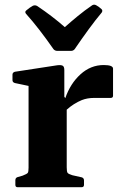

<svg xmlns="http://www.w3.org/2000/svg" viewBox="-20 -780 501 800"><path d="M403 -742Q409 -736 404 -728Q378 -697 349.5 -658Q321 -619 291 -575Q285 -568 276 -568H219Q209 -568 203 -575Q173 -618 144 -655.5Q115 -693 88 -723Q82 -731 90 -737Q104 -749 117 -756Q126 -760 135 -755Q199 -712 250 -667Q276 -690 304 -713Q332 -736 364 -758Q372 -763 381 -758Q391 -753 403 -742ZM53 0Q44 0 44 -10V-29Q44 -39 53 -42L74 -48Q92 -55 95.5 -59.5Q99 -64 99 -81V-422L42 -434Q32 -437 32 -446V-469Q32 -478 42 -481L218 -508Q235 -510 241.5 -506Q248 -502 248 -488V-377L252 -371Q273 -432 315.5 -470.5Q358 -509 412 -509Q451 -509 451 -494V-381Q451 -372 441 -372H372Q344 -372 321 -363Q287 -349 258 -323V-83Q258 -65 261.5 -60Q265 -55 281 -50L321 -41Q330 -38 330 -28V-10Q330 0 320 0Z"/></svg>

Font: Hahmlet
Style: Bold
Weight: 700
Designer: Minjoo Ham & Mark Frömberg
Foundry: hypertype
Version: Version 1.002; ttfautohint (v1.8.3)